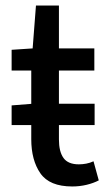

<svg xmlns="http://www.w3.org/2000/svg" viewBox="-20 -664 390 694"><path d="M22 -212V-283L98 -289H322V-212ZM241 10Q159 10 126 -37.5Q93 -85 93 -161V-409H22V-484L98 -489L110 -644H193V-489H321V-409H193V-160Q193 -116 209.5 -93Q226 -70 265 -70Q278 -70 291.5 -72.5Q305 -75 318 -81L337 -12Q318 -2 293 4Q268 10 241 10Z"/></svg>

Font: Source Sans 3 Medium
Style: Regular
Weight: 500
Designer: Paul D. Hunt
Foundry: Adobe
Version: Version 3.052;hotconv 1.1.0;makeotfexe 2.6.0